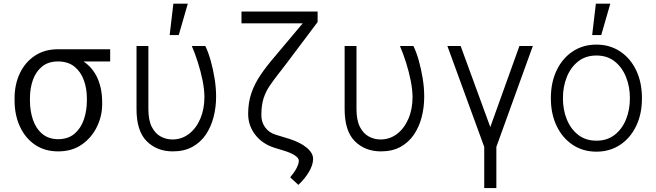

<svg xmlns="http://www.w3.org/2000/svg" viewBox="-20 -788 3459 1012"><path d="M56.8 -258.5V-269.9Q56.8 -343 84.5 -401.5Q112.2 -459.9 163.5 -494.1Q214.8 -528.4 285.5 -528.4Q286.9 -528.4 288.4 -528.4H560.7V-464.1H420.1Q469.1 -431.1 493.8 -376.1Q518.5 -321 518.5 -248.6V-238.6Q518.5 -176.5 490.9 -119.7Q463.4 -62.9 411.8 -26.5Q360.1 9.9 286.9 9.9Q215.2 9.9 163.7 -25.6Q112.2 -61.1 84.5 -122Q56.8 -182.9 56.8 -258.5ZM137.8 -269.9V-258.5Q137.8 -204.2 153.4 -157.7Q169 -111.2 202.2 -82.9Q235.4 -54.7 286.9 -54.3Q339.1 -54.7 372.5 -82.9Q405.9 -111.2 421.9 -157.7Q437.9 -204.2 437.9 -258.5V-269.9Q437.9 -321.7 421.7 -365.9Q405.5 -410.2 372 -437.1Q338.4 -464.1 285.5 -464.1Q234.4 -464.1 201.5 -437.1Q168.7 -410.2 153.2 -365.9Q137.8 -321.7 137.8 -269.9Z M699.6 -545.5H762.1V-213.1Q762.1 -153.8 780.4 -118.6Q798.7 -83.5 827.6 -68.2Q856.5 -52.9 888.5 -52.9Q937.5 -52.9 975.7 -82Q1013.8 -111.2 1035.7 -161.9Q1057.5 -212.7 1057.5 -277Q1057.2 -316.4 1047.8 -363.5Q1038.4 -410.5 1023.4 -457.7Q1008.5 -505 991.1 -545.5H1062.1Q1077.1 -515.6 1090 -470.2Q1103 -424.7 1111.2 -373.9Q1119.3 -323.2 1119 -277Q1119 -222.7 1105.8 -171.3Q1092.7 -120 1065.2 -79Q1037.6 -38 994.3 -14Q951 9.9 891 9.9Q806.8 9.9 753 -44Q699.2 -98 699.6 -214.5ZM874.3 -603.3 893.8 -768.5H969.8L922.2 -603.3Z M1252.8 -727.3H1654.1V-671.9L1492.9 -457.4Q1482.6 -443.9 1473.2 -431.6Q1463.8 -419.4 1454.9 -408Q1424.4 -369.3 1402.5 -337.4Q1380.7 -305.4 1369.1 -269.2Q1357.6 -233 1357.6 -181.8Q1357.2 -144.2 1377.8 -116.3Q1398.4 -88.4 1432.9 -78.1L1507.1 -55.4Q1563.2 -37.3 1596.8 -9.4Q1630.3 18.5 1630.3 49.4Q1630.3 80.3 1608.7 117.4Q1587 154.5 1552.6 186.4L1509.6 146.7Q1530.5 122.2 1543 98.4Q1555.4 74.6 1555 58.2Q1554.7 44.7 1533.4 30.7Q1512.1 16.7 1475.1 5.7L1428.6 -8.5Q1364 -28.4 1326 -76.9Q1288 -125.4 1288 -187.9Q1288 -247.5 1305 -297.2Q1322.1 -346.9 1353.7 -393.5Q1385.3 -440 1428.6 -490.1L1575.6 -665.1H1252.8Z M1796.5 -545.5H1859V-213.1Q1859 -153.8 1877.3 -118.6Q1895.6 -83.5 1924.5 -68.2Q1953.5 -52.9 1985.4 -52.9Q2034.4 -52.9 2072.6 -82Q2110.8 -111.2 2132.6 -161.9Q2154.5 -212.7 2154.5 -277Q2154.1 -316.4 2144.7 -363.5Q2135.3 -410.5 2120.4 -457.7Q2105.5 -505 2088.1 -545.5H2159.1Q2174 -515.6 2187 -470.2Q2199.9 -424.7 2208.1 -373.9Q2216.3 -323.2 2215.9 -277Q2215.9 -222.7 2202.8 -171.3Q2189.6 -120 2162.1 -79Q2134.6 -38 2091.3 -14Q2047.9 9.9 1987.9 9.9Q1903.8 9.9 1850 -44Q1796.2 -98 1796.5 -214.5Z M2338.1 -545.5H2408L2564.3 -118.3L2717.7 -545.5H2788.4L2596.2 -13.8V203.1H2532.3V-13.8Z M3123.6 11.4Q3052.9 11.4 2998.8 -24.5Q2944.6 -60.4 2914.1 -123.8Q2883.5 -187.1 2883.5 -270.2Q2883.5 -354 2914.1 -417.6Q2944.6 -481.2 2998.8 -517Q3052.9 -552.9 3123.6 -552.9Q3194.2 -552.9 3248.4 -517Q3302.6 -481.2 3333.1 -417.6Q3363.6 -354 3363.6 -270.2Q3363.6 -187.1 3333.1 -123.8Q3302.6 -60.4 3248.4 -24.5Q3194.2 11.4 3123.6 11.4ZM3123.6 -46.5Q3180.4 -46.5 3219.6 -77.1Q3258.9 -107.6 3279.5 -158.4Q3300.1 -209.2 3300.1 -270.2Q3300.1 -331.3 3279.5 -382.5Q3258.9 -433.6 3219.6 -464.5Q3180.4 -495.4 3123.6 -495.4Q3067.1 -495.4 3027.7 -464.5Q2988.3 -433.6 2967.7 -382.5Q2947.1 -331.3 2947.1 -270.2Q2947.1 -209.2 2967.7 -158.4Q2988.3 -107.6 3027.7 -77.1Q3067.1 -46.5 3123.6 -46.5ZM3101.2 -603.3 3120.7 -768.5H3196.7L3149.1 -603.3Z"/></svg>

Font: Inter UI Light
Style: Regular
Weight: 300
Designer: Rasmus Andersson
Foundry: rsms
Version: 3.2;8d6f07862